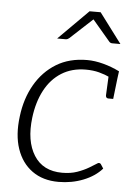

<svg xmlns="http://www.w3.org/2000/svg" viewBox="-52 -749 558 795"><g transform="rotate(5 227.0 -351.5)"><path d="M221 6Q156 6 111.5 -26Q67 -58 47.5 -115.5Q28 -173 38 -250Q47 -325 80.5 -383Q114 -441 168 -474Q222 -507 296 -507Q328 -507 363.5 -497.5Q399 -488 431 -472L427 -442L397 -443Q374 -454 349 -460.5Q324 -467 294 -467Q236 -467 193 -440Q150 -413 124 -364Q98 -315 90 -250Q78 -152 115.5 -92.5Q153 -33 233 -33Q268 -33 295 -42.5Q322 -52 343 -64.5Q364 -77 378 -86Q386 -88 390 -82L401 -65Q372 -32 324 -13Q276 6 221 6ZM390 -452 427 -442 417 -356H397Q391 -356 388.5 -359.5Q386 -363 386 -368ZM164 -585 288 -709H334L427 -585H393Q385 -585 380 -591L307 -677L214 -591Q212 -589 208 -587Q204 -585 200 -585Z"/></g></svg>

Font: Aleo Light
Style: Italic
Weight: 300
Italic angle: -7°
Designer: Alessio Laiso
Foundry: Alessio Laiso
Version: Version 2.001;gftools[0.9.29]